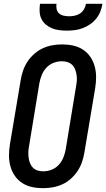

<svg xmlns="http://www.w3.org/2000/svg" viewBox="-20 -975 555 1003"><path d="M205 8Q175 8 147 2Q119 -4 96 -19Q73 -34 57.5 -56.5Q42 -79 34.5 -106Q27 -133 27 -162.5Q27 -192 32 -222L88 -556Q92 -581 100.5 -606Q109 -631 123.5 -653Q138 -675 159 -693.5Q180 -712 204 -723Q228 -734 253.5 -738.5Q279 -743 304 -743Q334 -743 362 -737Q390 -731 413 -716Q436 -701 451.5 -678.5Q467 -656 474.5 -629Q482 -602 482 -572.5Q482 -543 477 -513L421 -179Q417 -154 408.5 -129Q400 -104 385.5 -82Q371 -60 350.5 -41.5Q330 -23 305.5 -12Q281 -1 255.5 3.5Q230 8 205 8ZM205 -80Q227 -80 248.5 -88Q270 -96 286 -113Q302 -130 310.5 -151Q319 -172 323 -193L378 -528Q381 -543 381.5 -558Q382 -573 379.5 -587Q377 -601 372 -614Q367 -627 357 -636.5Q347 -646 333 -650.5Q319 -655 304 -655Q282 -655 260.5 -647Q239 -639 223 -622Q207 -605 198.5 -584Q190 -563 186 -542L131 -207Q128 -192 128 -177Q128 -162 130 -148Q132 -134 137.5 -121Q143 -108 152.5 -98.5Q162 -89 176 -84.5Q190 -80 205 -80ZM329 -815Q309 -815 289 -817.5Q269 -820 251 -827.5Q233 -835 218.5 -847.5Q204 -860 196 -877Q188 -894 187 -914.5Q186 -935 189 -955H275Q273 -941 276 -927Q279 -913 289 -904.5Q299 -896 313 -893Q327 -890 341 -890Q355 -890 370 -893Q385 -896 398 -904.5Q411 -913 419 -927Q427 -941 429 -955H515Q512 -935 504 -914.5Q496 -894 482 -877Q468 -860 449.5 -847.5Q431 -835 411 -827.5Q391 -820 370 -817.5Q349 -815 329 -815Z"/></svg>

Font: Iosevka Term Curly Semibold
Style: Italic
Weight: 600
Italic angle: -9°
Designer: Belleve Invis
Foundry: Belleve Invis
Version: Version 32.3.0